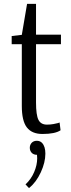

<svg xmlns="http://www.w3.org/2000/svg" viewBox="-20 -678 366 986"><path d="M194 54 196 56Q213 74 213 111Q213 156 189.5 207Q166 258 129 288L111 269Q140 242 155.5 205.5Q171 169 171 135Q171 123 170 117Q154 117 144 108Q133 97 133 81Q133 65 144 54Q154 45 169 45Q184 45 194 54ZM293 -500V-451H165V-152Q165 -87 177.5 -62.5Q190 -38 221 -38Q239 -38 255 -41Q271 -44 278 -46L286 -49L291 -9Q263 10 198 10Q144 10 118 -23.5Q92 -57 92 -134V-451H40V-493L92 -499L119 -658H165V-500Z"/></svg>

Font: Arsenal
Style: Regular
Weight: 400
Designer: Andrij Shevchenko
Foundry: Stairsfor.com
Version: Version 1.000